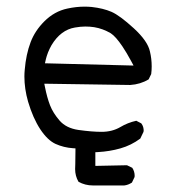

<svg xmlns="http://www.w3.org/2000/svg" viewBox="-20 -465 540 584"><path d="M208 -381.3Q225.1 -384.3 239.5 -384.3Q253.9 -384.3 266.6 -382.3Q293 -377.9 316.9 -363.8Q332 -354 352.1 -324.2Q364.7 -305.7 379.4 -278.3L386.2 -265.6L116.7 -272.5Q120.1 -288.1 122.1 -294.2Q124 -300.3 126.2 -305.9Q128.4 -311.5 131.1 -316.9Q133.8 -322.3 136.7 -327.6Q164.6 -374 208 -381.3ZM389.6 70.3Q389.6 56.2 382.3 45.4L366.2 37.6L270 39.6V-2L277.8 -2.4Q314 -4.4 346.4 -13.7Q378.9 -22.9 406.7 -43.5L416.5 -64Q417 -65.9 417 -67.9Q417 -69.8 416.7 -72.5Q416.5 -75.2 415.5 -78.6Q413.6 -85 409.7 -89.8L394.5 -97.7Q368.2 -91.8 346.2 -78.6Q321.3 -64 289.1 -64Q259.3 -64 218.3 -69.8Q181.2 -75.2 161.1 -98.4Q141.1 -121.6 132.1 -145Q123 -168.5 116.7 -200.7L114.7 -210.4L376 -206.5Q407.2 -208.5 432.1 -223.6L439.9 -239.7Q441.4 -251.5 441.4 -262.7Q441.4 -286.6 436 -308.6Q429.2 -340.3 386.7 -379.2Q344.2 -418 319.1 -429Q293.9 -439.9 258.8 -443.8Q248 -444.8 237.3 -444.8Q211.9 -444.8 185.1 -439Q145.5 -430.7 114.7 -399.9Q86.4 -371.6 73.2 -336.9Q59.1 -299.8 55.2 -252.4Q54.2 -242.2 54.2 -232.4Q54.2 -194.8 65.4 -155.8Q80.1 -106 102.5 -71.8Q124.5 -38.6 148.9 -27.3Q173.8 -16.1 201.7 -14.2L209.5 -13.7V-5.9Q209.5 19.5 209 33.7Q208.5 47.9 208.5 49.3Q208.5 70.3 218.8 87.9Q238.8 99.1 262.7 99.1H357.9Q370.1 97.7 381.3 90.3L389.2 73.7Q389.6 71.8 389.6 70.3Z"/></svg>

Font: NaikaiFont
Style: Light
Weight: 300
Version: Version 1.89